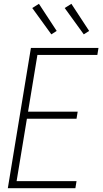

<svg xmlns="http://www.w3.org/2000/svg" viewBox="-20 -986 540 1006"><path d="M21 0 142 -735H496L490 -698H176L127 -401H387L381 -364H121L67 -37H381L375 0ZM419 -806 319 -944 354 -966 447 -824ZM249 -806 149 -944 184 -966 277 -824Z"/></svg>

Font: Iosevka Extralight Oblique
Style: Regular
Weight: 200
Italic angle: -9°
Monospace: yes
Designer: Belleve Invis
Foundry: Belleve Invis
Version: Version 32.5.0; ttfautohint (v1.8.4)